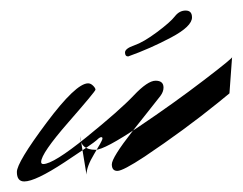

<svg xmlns="http://www.w3.org/2000/svg" viewBox="-20 -271 460 364"><path d="M132 -13 144 60Q144 45 158.5 21Q173 -3 174 -7Q175 -11 172 -11Q169 -11 163.5 -5.5Q158 0 102.5 36.5Q47 73 26 73Q12 73 12 55Q12 37 68 -38Q124 -113 147 -113Q152 -113 156.5 -108.5Q161 -104 161 -101Q161 -98 109.5 -39Q58 20 58 36Q58 40 62 40Q81 40 144 -11Q207 -62 233.5 -90Q260 -118 275 -118Q290 -118 290 -105Q290 -97 284 -89Q278 -81 261.5 -60.5Q245 -40 231 -22Q192 28 192 40.5Q192 53 202.5 53Q213 53 254 26Q330 -25 393 -76L415 -94L420 -163Q424 -163 366.5 -119Q309 -75 243.5 -31Q178 13 161 13Q132 13 132 -13ZM344 -238Q344 -221 304.5 -200Q265 -179 223 -164Q217 -164 217 -171.5Q217 -179 234.5 -185Q252 -191 277.5 -210Q303 -229 311.5 -240Q320 -251 332 -251Q344 -251 344 -238Z"/></svg>

Font: Mrs Saint Delafield
Style: Regular
Weight: 400
Designer: Alejandro Paul
Foundry: Alejandro Paul
Version: Version 1.000